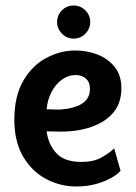

<svg xmlns="http://www.w3.org/2000/svg" viewBox="-20 -672 492 696"><path d="M257 4Q198 4 146.5 -23.5Q95 -51 63.5 -105Q32 -159 32 -238Q32 -323 64 -378.5Q96 -434 147 -461.5Q198 -489 253 -489Q295 -489 333 -474.5Q371 -460 395.5 -429.5Q420 -399 420 -353Q420 -309 401.5 -279Q383 -249 350.5 -230Q318 -211 277.5 -202.5Q237 -194 193 -195L149 -196Q155 -149 184 -117Q213 -85 275 -85Q319 -85 347.5 -101Q376 -117 394 -134L417 -53Q406 -40 383 -27Q360 -14 328 -5Q296 4 257 4ZM149 -276 180 -275Q200 -274 222 -277.5Q244 -281 263.5 -289Q283 -297 294.5 -312Q306 -327 306 -350Q306 -375 291 -387.5Q276 -400 254 -400Q227 -400 204 -383Q181 -366 166.5 -338Q152 -310 149 -276ZM247 -532Q222 -532 204.5 -550Q187 -568 187 -592Q187 -617 204.5 -634.5Q222 -652 247 -652Q272 -652 289.5 -634.5Q307 -617 307 -592Q307 -568 289.5 -550Q272 -532 247 -532Z"/></svg>

Font: Kreon Light SemiBold
Style: Regular
Weight: 600
Version: Version 2.002